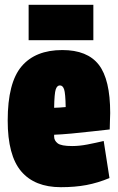

<svg xmlns="http://www.w3.org/2000/svg" viewBox="-20 -768 492 798"><path d="M233 10Q124 10 68 -56Q12 -122 12 -267Q12 -424 69.5 -492Q127 -560 239 -560Q343 -560 390.5 -499Q438 -438 438 -298Q438 -286 437 -266Q436 -246 436 -230Q407 -227 364 -222Q321 -217 277.5 -213Q234 -209 205 -208Q205 -205 205 -203.5Q205 -202 205 -200Q205 -184 219.5 -172.5Q234 -161 280 -161Q310 -161 343.5 -167.5Q377 -174 411 -182L435 -28Q387 -8 339.5 1Q292 10 233 10ZM205 -320Q214 -320 227.5 -321Q241 -322 253 -323Q252 -380 246.5 -396.5Q241 -413 229 -413Q217 -413 211.5 -396Q206 -379 205 -320ZM99 -601V-748H368V-601Z"/></svg>

Font: Georama Condensed Black
Style: Regular
Weight: 900
Width: 3
Designer: Jean-Baptiste Levee
Foundry: Production Type
Version: Version 1.000